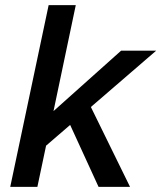

<svg xmlns="http://www.w3.org/2000/svg" viewBox="-20 -730 630 750"><path d="M20 0 170 -710H276L189 -296L453 -532H590L335 -312L488 0H365L254 -242L160 -161L126 0Z"/></svg>

Font: Geist Medium
Style: Italic
Weight: 500
Italic angle: -12°
Designer: Basement.studio, Andrés Briganti, Mateo Zaragoza
Foundry: Basement.studio, Vercel, Andrés Briganti, Guido Ferreyra, Mateo Zaragoza
Version: Version 1.500; ttfautohint (v1.8.4.7-5d5b)